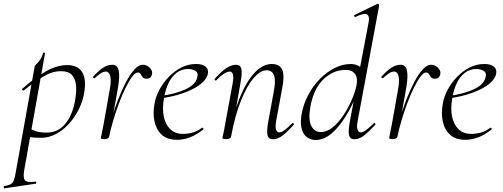

<svg xmlns="http://www.w3.org/2000/svg" viewBox="-80 -746 2727 1041"><path d="M-55 275Q-59 276 -60 270Q-61 264 -57 263Q-34 259 -22.5 253Q-11 247 -5 231.5Q1 216 6 185L108 -386Q108 -389 114 -395Q120 -401 128 -410Q136 -419 143 -431Q150 -443 153 -458Q154 -462 159.5 -461Q165 -460 164 -456L51 178Q44 219 56 232Q68 245 111 239Q115 237 116.5 243Q118 249 113 250ZM145 1Q105 1 88 -2Q71 -5 57 -8L67 -58Q86 -45 110.5 -36Q135 -27 171 -27Q218 -27 250.5 -52Q283 -77 303 -121Q323 -165 330 -220Q335 -255 331.5 -287Q328 -319 310 -339.5Q292 -360 250 -360Q203 -360 156.5 -332Q110 -304 48 -255Q45 -254 41 -258.5Q37 -263 40 -264Q99 -317 162 -355Q225 -393 285 -393Q340 -393 364 -357Q388 -321 378 -253Q371 -202 348.5 -156Q326 -110 293.5 -74.5Q261 -39 222.5 -19Q184 1 145 1Z M512 -6 502 -7Q510 -50 525 -102Q540 -154 560 -205.5Q580 -257 602.5 -300Q625 -343 648.5 -369Q672 -395 694 -395Q707 -395 719.5 -388Q732 -381 739.5 -369Q747 -357 744 -343Q741 -330 733.5 -324.5Q726 -319 715 -319Q700 -319 693.5 -327.5Q687 -336 682.5 -344.5Q678 -353 668 -353Q653 -353 635.5 -329Q618 -305 599 -266Q580 -227 563 -180.5Q546 -134 532.5 -88Q519 -42 512 -6ZM487 8Q474 8 470.5 6.5Q467 5 467 2Q467 -1 472.5 -26.5Q478 -52 482 -74L513 -249Q522 -295 520 -318Q518 -341 510.5 -349.5Q503 -358 494 -358Q479 -358 462.5 -346Q446 -334 433 -322Q431 -320 427 -323.5Q423 -327 425 -330Q453 -362 478.5 -378.5Q504 -395 529 -395Q546 -395 555.5 -383Q565 -371 566 -339.5Q567 -308 556 -249L512 -6Q510 8 487 8Z M879 12Q827 12 797 -15.5Q767 -43 757.5 -88Q748 -133 758 -185Q764 -222 784.5 -260Q805 -298 835.5 -329.5Q866 -361 903.5 -380Q941 -399 983 -399Q1018 -399 1035 -384.5Q1052 -370 1047 -345Q1042 -322 1019.5 -300.5Q997 -279 961.5 -261.5Q926 -244 882.5 -231.5Q839 -219 792 -213L794 -226Q872 -237 925.5 -261.5Q979 -286 989 -324Q997 -352 979 -362Q961 -372 940 -372Q904 -372 877 -351Q850 -330 833.5 -295Q817 -260 810 -218Q799 -161 807.5 -116.5Q816 -72 842.5 -46Q869 -20 912 -20Q937 -20 963.5 -27Q990 -34 1015 -53Q1018 -55 1021.5 -51Q1025 -47 1022 -44Q984 -14 949 -1Q914 12 879 12Z M1400 9Q1376 9 1370.5 -12.5Q1365 -34 1375 -89L1404 -248Q1428 -365 1365 -365Q1332 -365 1295.5 -323Q1259 -281 1226.5 -200.5Q1194 -120 1173 -6L1162 -7Q1183 -123 1218 -211.5Q1253 -300 1298.5 -349.5Q1344 -399 1393 -399Q1436 -399 1450 -368.5Q1464 -338 1450 -267L1417 -89Q1412 -58 1417 -43Q1422 -28 1435 -28Q1446 -28 1464 -41.5Q1482 -55 1504 -77Q1507 -81 1511.5 -77Q1516 -73 1512 -69Q1479 -32 1452.5 -11.5Q1426 9 1400 9ZM1147 8Q1134 8 1130 6.5Q1126 5 1126 2Q1126 -1 1131.5 -24.5Q1137 -48 1141 -74L1182 -297Q1192 -358 1165 -358Q1153 -358 1134 -346Q1115 -334 1093 -311Q1090 -307 1085.5 -311.5Q1081 -316 1085 -319Q1118 -357 1146.5 -376Q1175 -395 1200 -395Q1223 -395 1228.5 -373.5Q1234 -352 1224 -297L1173 -6Q1171 8 1147 8Z M1631 13Q1607 13 1586.5 -0.5Q1566 -14 1556.5 -44.5Q1547 -75 1555 -126Q1565 -182 1591 -231Q1617 -280 1654.5 -318Q1692 -356 1735 -377.5Q1778 -399 1822 -399Q1849 -399 1872.5 -383.5Q1896 -368 1900 -332L1860 -246Q1829 -171 1792.5 -112.5Q1756 -54 1715.5 -20.5Q1675 13 1631 13ZM1659 -30Q1693 -30 1725.5 -57Q1758 -84 1784.5 -125Q1811 -166 1829 -209Q1847 -252 1853 -283Q1861 -324 1844 -346Q1827 -368 1791 -367Q1724 -366 1671.5 -314Q1619 -262 1602 -163Q1591 -96 1608 -63Q1625 -30 1659 -30ZM1842 9Q1818 9 1812.5 -12.5Q1807 -34 1817 -89L1919 -627Q1925 -659 1909.5 -668Q1894 -677 1847 -654Q1843 -652 1841 -658Q1839 -664 1843 -665L1966 -725Q1969 -727 1973 -723Q1977 -719 1976 -717L1859 -89Q1853 -58 1858.5 -43Q1864 -28 1877 -28Q1888 -28 1906 -41.5Q1924 -55 1946 -77Q1949 -81 1953.5 -77Q1958 -73 1954 -69Q1920 -32 1894 -11.5Q1868 9 1842 9Z M2075 -6 2065 -7Q2073 -50 2088 -102Q2103 -154 2123 -205.5Q2143 -257 2165.5 -300Q2188 -343 2211.5 -369Q2235 -395 2257 -395Q2270 -395 2282.5 -388Q2295 -381 2302.5 -369Q2310 -357 2307 -343Q2304 -330 2296.5 -324.5Q2289 -319 2278 -319Q2263 -319 2256.5 -327.5Q2250 -336 2245.5 -344.5Q2241 -353 2231 -353Q2216 -353 2198.5 -329Q2181 -305 2162 -266Q2143 -227 2126 -180.5Q2109 -134 2095.5 -88Q2082 -42 2075 -6ZM2050 8Q2037 8 2033.5 6.5Q2030 5 2030 2Q2030 -1 2035.5 -26.5Q2041 -52 2045 -74L2076 -249Q2085 -295 2083 -318Q2081 -341 2073.5 -349.5Q2066 -358 2057 -358Q2042 -358 2025.5 -346Q2009 -334 1996 -322Q1994 -320 1990 -323.5Q1986 -327 1988 -330Q2016 -362 2041.5 -378.5Q2067 -395 2092 -395Q2109 -395 2118.5 -383Q2128 -371 2129 -339.5Q2130 -308 2119 -249L2075 -6Q2073 8 2050 8Z M2442 12Q2390 12 2360 -15.5Q2330 -43 2320.5 -88Q2311 -133 2321 -185Q2327 -222 2347.5 -260Q2368 -298 2398.5 -329.5Q2429 -361 2466.5 -380Q2504 -399 2546 -399Q2581 -399 2598 -384.5Q2615 -370 2610 -345Q2605 -322 2582.5 -300.5Q2560 -279 2524.5 -261.5Q2489 -244 2445.5 -231.5Q2402 -219 2355 -213L2357 -226Q2435 -237 2488.5 -261.5Q2542 -286 2552 -324Q2560 -352 2542 -362Q2524 -372 2503 -372Q2467 -372 2440 -351Q2413 -330 2396.5 -295Q2380 -260 2373 -218Q2362 -161 2370.5 -116.5Q2379 -72 2405.5 -46Q2432 -20 2475 -20Q2500 -20 2526.5 -27Q2553 -34 2578 -53Q2581 -55 2584.5 -51Q2588 -47 2585 -44Q2547 -14 2512 -1Q2477 12 2442 12Z"/></svg>

Font: Cormorant Garamond Light
Style: Italic
Weight: 300
Italic angle: -10°
Designer: Christian Thalmann (Catharsis Fonts)
Foundry: Catharsis Fonts
Version: Version 4.001